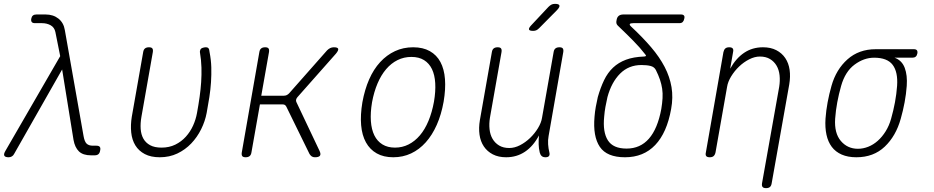

<svg xmlns="http://www.w3.org/2000/svg" viewBox="-20 -805 4840 995"><path d="M53 -7Q49 1 41.5 5.5Q34 10 25 10Q7 10 2.5 2Q-2 -6 8 -23L292 -514L267 -639Q262 -663 242.5 -674Q223 -685 197 -685H161Q149 -685 144.5 -691Q140 -697 142 -708Q144 -719 150.5 -724.5Q157 -730 169 -730H216Q256 -730 283 -708.5Q310 -687 316 -649L413 -100Q418 -71 429 -60.5Q440 -50 461 -50H479Q492 -50 497 -44Q502 -38 499 -25Q497 -12 490 -6Q483 0 470 0H452Q410 0 389 -20.5Q368 -41 361 -80L302 -445Z M722 -535Q724 -548 731.5 -554Q739 -560 752 -560Q765 -560 769.5 -554Q774 -548 772 -535L713 -200Q707 -166 709 -137Q711 -108 723 -86.5Q735 -65 758 -52.5Q781 -40 817 -40Q857 -40 888.5 -55.5Q920 -71 943 -96.5Q966 -122 980.5 -154Q995 -186 1001 -220Q1009 -264 1014.5 -303Q1020 -342 1022.5 -379.5Q1025 -417 1024 -455Q1023 -493 1016 -535V-539Q1016 -541 1017 -543Q1019 -553 1028.5 -556.5Q1038 -560 1046 -560Q1053 -560 1056.5 -558Q1060 -556 1062 -552.5Q1064 -549 1064.5 -544.5Q1065 -540 1066 -535Q1074 -494 1075 -456Q1076 -418 1073.5 -379.5Q1071 -341 1065 -302Q1059 -263 1051 -220Q1043 -177 1022.5 -135.5Q1002 -94 971 -61.5Q940 -29 899 -9.5Q858 10 808 10Q762 10 730.5 -6.5Q699 -23 681.5 -51.5Q664 -80 660 -118.5Q656 -157 663 -200Z M1253 10Q1240 10 1235.5 4Q1231 -2 1233 -15L1324 -535Q1326 -548 1333.5 -554Q1341 -560 1354 -560Q1367 -560 1371.5 -554Q1376 -548 1374 -535L1334 -309H1451Q1459 -309 1465.5 -312Q1472 -315 1478 -321L1675 -544Q1683 -552 1691.5 -556Q1700 -560 1710 -560Q1730 -560 1732.5 -552Q1735 -544 1721 -527L1521 -301Q1516 -295 1514.5 -288.5Q1513 -282 1516 -276L1636 -23Q1644 -6 1638 2Q1632 10 1612 10Q1602 10 1595.5 5.5Q1589 1 1584 -7L1464 -252Q1461 -258 1456.5 -261Q1452 -264 1444 -264H1327L1283 -15Q1281 -2 1273.5 4Q1266 10 1253 10Z M2018 10Q1968 10 1932.5 -10Q1897 -30 1876.5 -67Q1856 -104 1851.5 -156.5Q1847 -209 1858 -275Q1870 -341 1893 -393.5Q1916 -446 1950 -483Q1984 -520 2027 -540Q2070 -560 2121 -560Q2172 -560 2207.5 -540Q2243 -520 2262.5 -483.5Q2282 -447 2286 -395Q2290 -343 2279 -278Q2267 -211 2243.5 -158Q2220 -105 2186.5 -67.5Q2153 -30 2110.5 -10Q2068 10 2018 10ZM2027 -40Q2065 -40 2097.5 -56.5Q2130 -73 2156 -103.5Q2182 -134 2200.5 -178.5Q2219 -223 2229 -278Q2238 -331 2235.5 -374Q2233 -417 2218.5 -447Q2204 -477 2177.5 -493.5Q2151 -510 2112 -510Q2073 -510 2040 -493.5Q2007 -477 1981 -446.5Q1955 -416 1936.5 -372.5Q1918 -329 1908 -275Q1899 -221 1902 -177.5Q1905 -134 1920 -103.5Q1935 -73 1962 -56.5Q1989 -40 2027 -40Z M2807 10Q2794 10 2787 3.5Q2780 -3 2777 -15Q2772 -36 2771.5 -57Q2771 -78 2773 -103Q2744 -48 2701 -19Q2658 10 2603 10Q2563 10 2534 -5Q2505 -20 2487.5 -46Q2470 -72 2465 -107Q2460 -142 2467 -183L2529 -535Q2531 -548 2538.5 -554Q2546 -560 2559 -560Q2572 -560 2576.5 -554Q2581 -548 2579 -535L2519 -195Q2514 -164 2517 -135.5Q2520 -107 2532.5 -85.5Q2545 -64 2566.5 -51Q2588 -38 2619 -38Q2647 -38 2675 -52.5Q2703 -67 2727 -90Q2751 -113 2768 -141Q2785 -169 2789 -195L2849 -535Q2851 -548 2858.5 -554Q2866 -560 2879 -560Q2892 -560 2896.5 -554Q2901 -548 2899 -535L2823 -100Q2819 -79 2820.5 -57Q2822 -35 2827 -15Q2830 -3 2825 3.5Q2820 10 2807 10ZM2774 -659Q2766 -651 2759 -648Q2752 -645 2743 -645Q2724 -645 2721.5 -652Q2719 -659 2733 -674L2822 -769Q2830 -777 2837.5 -781Q2845 -785 2856 -785Q2876 -785 2879 -777Q2882 -769 2867 -753Z M3252 -666Q3311 -611 3354.5 -560Q3398 -509 3424.5 -458Q3451 -407 3460 -353.5Q3469 -300 3458 -240Q3436 -117 3375.5 -53.5Q3315 10 3219 10Q3125 10 3088.5 -44Q3052 -98 3061 -200Q3063 -226 3067.5 -251Q3072 -276 3078 -302Q3092 -351 3110.5 -389.5Q3129 -428 3157 -454.5Q3185 -481 3224 -495.5Q3263 -510 3317 -512Q3325 -512 3327 -515Q3329 -518 3324 -523Q3298 -557 3262 -593.5Q3226 -630 3181 -673Q3176 -678 3174.5 -684.5Q3173 -691 3175 -699Q3177 -715 3186 -722.5Q3195 -730 3211 -730H3509Q3520 -730 3524.5 -724.5Q3529 -719 3526 -708Q3524 -697 3518 -691Q3512 -685 3501 -685H3262Q3247 -685 3244 -680.5Q3241 -676 3252 -666ZM3379 -442Q3371 -458 3352 -463Q3333 -468 3304 -468Q3238 -468 3193.5 -423.5Q3149 -379 3128 -302Q3122 -276 3117.5 -251Q3113 -226 3111 -200Q3103 -121 3130 -78Q3157 -35 3227 -35Q3298 -35 3343 -86.5Q3388 -138 3407 -240Q3412 -270 3413.5 -296Q3415 -322 3411.5 -345.5Q3408 -369 3400 -392.5Q3392 -416 3379 -442Z M3748 -355 3688 -15Q3685 -2 3678 4Q3671 10 3658 10Q3645 10 3640 4Q3635 -2 3638 -15L3729 -535Q3732 -548 3739 -554Q3746 -560 3759 -560Q3772 -560 3777 -554Q3782 -548 3779 -535L3764 -449Q3794 -503 3836.5 -531.5Q3879 -560 3934 -560Q3974 -560 4003 -545Q4032 -530 4049.5 -504Q4067 -478 4072 -443Q4077 -408 4070 -367L3979 145Q3977 158 3970 164Q3963 170 3950 170Q3937 170 3932 164Q3927 158 3929 145L4018 -355Q4023 -386 4020 -414.5Q4017 -443 4004.5 -464.5Q3992 -486 3970.5 -499Q3949 -512 3918 -512Q3891 -512 3862.5 -497.5Q3834 -483 3810 -460Q3786 -437 3769 -409Q3752 -381 3748 -355Z M4708 -506H4616Q4654 -492 4668.5 -453.5Q4683 -415 4679 -360Q4676 -318 4668 -275Q4660 -232 4648 -190Q4623 -100 4565 -45Q4507 10 4418 10Q4374 10 4342 -4Q4310 -18 4290.5 -44Q4271 -70 4263 -107Q4255 -144 4258 -190Q4261 -232 4269 -275Q4277 -318 4289 -360Q4313 -445 4372 -497.5Q4431 -550 4518 -550H4716Q4727 -550 4731.5 -544.5Q4736 -539 4734 -528Q4732 -517 4725.5 -511.5Q4719 -506 4708 -506ZM4426 -34Q4453 -34 4479.5 -44.5Q4506 -55 4529 -75.5Q4552 -96 4570 -125Q4588 -154 4598 -190Q4610 -232 4618 -275Q4626 -318 4629 -360Q4634 -432 4606 -469Q4578 -506 4510 -506Q4457 -506 4408.5 -470Q4360 -434 4339 -360Q4327 -318 4319 -275Q4311 -232 4308 -190Q4303 -115 4337.5 -74.5Q4372 -34 4426 -34Z"/></svg>

Font: Maple Mono Thin
Style: Italic
Weight: 250
Italic angle: -10°
Monospace: yes
Designer: subframe7536
Version: Version 7.000